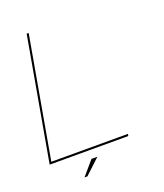

<svg xmlns="http://www.w3.org/2000/svg" viewBox="-146 -771 844 990"><g transform="rotate(-20 275.5 -276.0)"><path d="M-1 0 118.5 -675H129.5L12 -11H432.5L430.5 0ZM145.3 123.5 211.8 45.9H244.2L161.1 123.5Z"/></g></svg>

Font: Anybody ExtraExpanded Thin
Style: Italic
Weight: 100
Width: 8
Italic angle: -10°
Designer: Tyler Finck
Foundry: Etcetera Type Company
Version: Version 1.010; ttfautohint (v1.8.3) -l 8 -r 50 -G 200 -x 14 